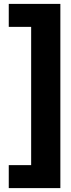

<svg xmlns="http://www.w3.org/2000/svg" viewBox="-20 -843 364 986"><path d="M290 123H25V5H140V-705H25V-823H290Z"/></svg>

Font: Fira Sans BGR
Style: Bold
Weight: 700
Designer: bBox Type GmbH & Carrois Corporate GbR & Edenspiekermann AG
Foundry: bBox Type GmbH & Carrois Corporate GbR & Edenspiekermann AG
Version: Version 4.301